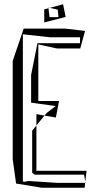

<svg xmlns="http://www.w3.org/2000/svg" viewBox="-20 -871 451 907"><path d="M115 -16 93 -12 88 -14V-709L216 -695H358V-667H157L127 -517V-386L243 -370L201 -338L190 -325L244 -316L259 -394H161V-661L249 -642H359L382 -725L287 -736H92L40 -583V-119L56 -4L178 16H380L382 -7H253ZM153 -64 152 -62V-278L132 -254V-55L144 -46H377L383 -13L389 -64ZM152 -332 190 -325 152 -278ZM384 -7H382L383 -13ZM189 -827V-765L290 -791L278 -851L216 -834L253 -825V-826L256 -790H214L209 -832ZM209 -834V-836L216 -834H209Z"/></svg>

Font: Quebrada
Style: Regular
Weight: 400
Designer: deFharo
Foundry: deFharo
Version: Version 1.034 2012